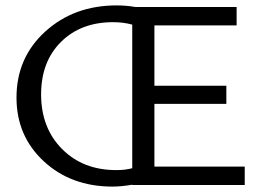

<svg xmlns="http://www.w3.org/2000/svg" viewBox="-20 -684 975 710"><path d="M551 -68H885V0H469V-1Q429 6 396 6Q243 6 142 -87.5Q41 -181 41 -323Q41 -471 147.5 -567.5Q254 -664 411 -664Q448 -664 481 -658H855V-590H551V-367H817V-300H551ZM410 -55Q444 -55 469 -62V-593Q436 -602 398 -602Q279 -602 205.5 -529Q132 -456 132 -335Q132 -211 209.5 -133Q287 -55 410 -55Z"/></svg>

Font: EauTestText Medium
Style: Regular
Weight: 500
Designer: Christian Thalmann (Catharsis Fonts)
Version: Version 0.001;PS 000.001;hotconv 1.0.88;makeotf.lib2.5.64775